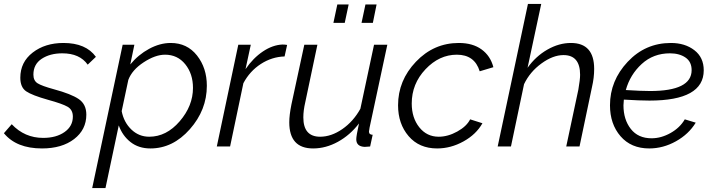

<svg xmlns="http://www.w3.org/2000/svg" viewBox="-40 -750 3652 983"><path d="M-20 -68 20 -114Q86 -44 181 -44Q248 -44 290.5 -74Q333 -104 333 -153Q333 -188 306 -203.5Q279 -219 206 -239Q124 -262 94 -282.5Q64 -303 64 -352Q64 -432 127.5 -481Q191 -530 285 -530Q400 -530 451 -459L409 -419Q368 -477 279 -477Q216 -477 173.5 -449Q131 -421 131 -368Q131 -337 152.5 -323.5Q174 -310 236 -293Q325 -269 363.5 -242.5Q402 -216 402 -163Q402 -86 339.5 -38Q277 10 175 10Q44 10 -20 -68Z M588 -521H648L627 -420Q668 -470 723.5 -500Q779 -530 834 -530Q918 -530 968.5 -466Q1019 -402 1019 -311Q1019 -187 932 -88.5Q845 10 730 10Q670 10 628.5 -22.5Q587 -55 568 -108L500 213H432ZM948 -300Q948 -372 908.5 -421Q869 -470 805 -470Q755 -470 695.5 -431Q636 -392 617 -341L583 -181Q594 -124 632.5 -87Q671 -50 724 -50Q812 -50 880 -129Q948 -208 948 -300Z M1180 -521H1244L1217 -396Q1256 -453 1306 -486.5Q1356 -520 1406 -522Q1418 -522 1430 -520L1417 -461Q1352 -459 1295.5 -422.5Q1239 -386 1206 -324L1138 0H1070Z M1667 -633 1687 -727H1745L1725 -633ZM1811 -633 1831 -727H1888L1869 -633ZM1441 -124Q1441 -160 1452 -215L1518 -521H1585L1523 -227Q1513 -184 1513 -149Q1513 -50 1599 -50Q1656 -50 1712.5 -89Q1769 -128 1805 -193L1875 -521H1943L1852 -96Q1852 -92 1850.5 -85.5Q1849 -79 1849 -77Q1849 -60 1868 -60L1855 0Q1828 2 1827 2Q1784 0 1784 -37Q1784 -54 1798 -118Q1752 -58 1690 -24Q1628 10 1563 10Q1441 10 1441 -124Z M1998 -211Q1998 -338 2089.5 -434Q2181 -530 2309 -530Q2380 -530 2425.5 -497Q2471 -464 2486 -406L2416 -385Q2390 -470 2299 -470Q2209 -470 2138.5 -395.5Q2068 -321 2068 -220Q2068 -147 2106.5 -98.5Q2145 -50 2206 -50Q2253 -50 2301 -76.5Q2349 -103 2367 -139L2430 -119Q2398 -62 2333 -26Q2268 10 2198 10Q2106 10 2052 -53Q1998 -116 1998 -211Z M2663 -730H2731L2661 -403Q2703 -462 2762.5 -496Q2822 -530 2883 -530Q3002 -530 3002 -397Q3002 -352 2991 -305L2927 0H2859L2921 -291Q2930 -343 2930 -367Q2930 -468 2845 -468Q2791 -468 2732 -425Q2673 -382 2643 -319L2576 0H2508Z M3285 -235Q3237 -235 3154 -240Q3152 -220 3152 -211Q3152 -138 3189.5 -90Q3227 -42 3296 -42Q3345 -42 3393 -69Q3441 -96 3466 -139L3522 -122Q3486 -63 3420.5 -26.5Q3355 10 3284 10Q3191 10 3137 -52.5Q3083 -115 3083 -211Q3083 -337 3173.5 -433.5Q3264 -530 3395 -530Q3467 -530 3515 -493Q3563 -456 3563 -390Q3563 -235 3285 -235ZM3390 -477Q3305 -477 3245.5 -422.5Q3186 -368 3164 -289Q3244 -284 3288 -284Q3501 -284 3501 -391Q3501 -434 3469.5 -455.5Q3438 -477 3390 -477Z"/></svg>

Font: Raleway-v4020
Style: Italic
Weight: 400
Italic angle: -12°
Designer: Matt McInerney, Pablo Impallari, Rodrigo Fuenzalida
Foundry: Matt McInerney, Pablo Impallari, Rodrigo Fuenzalida
Version: Version 4.020;PS 004.020;hotconv 1.0.88;makeotf.lib2.5.64775